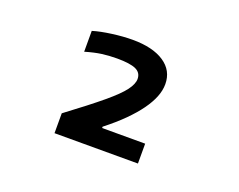

<svg xmlns="http://www.w3.org/2000/svg" viewBox="-65 -845 679 545"><g transform="rotate(20 275.0 -572.5)"><path d="M137 -470Q204 -520 240.5 -550.5Q277 -581 291.5 -600.5Q306 -620 306 -635Q306 -654 288.5 -662Q271 -670 232 -670Q207 -670 185.5 -667Q164 -664 137 -656V-719Q160 -726 193.5 -730.5Q227 -735 255 -735Q316 -735 350.5 -712Q385 -689 385 -648Q385 -629 377 -609Q369 -589 353.5 -567.5Q338 -546 314.5 -522.5Q291 -499 259 -474V-470H389V-410H137Z"/></g></svg>

Font: M PLUS Code Latin SemiExpanded
Style: Regular
Weight: 400
Width: 6
Designer: Coji Morishita
Foundry: UNDERFOREST DESIGN
Version: Version 1.002; ttfautohint (v1.8.3)